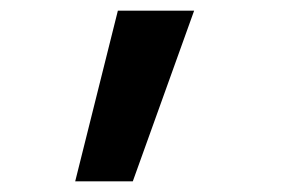

<svg xmlns="http://www.w3.org/2000/svg" viewBox="-20 -170 540 360"><path d="M121 170 201 -150H344L229 170Z"/></svg>

Font: M PLUS Code Latin SemiBold
Style: Regular
Weight: 600
Designer: Coji Morishita
Foundry: UNDERFOREST DESIGN
Version: Version 1.002; ttfautohint (v1.8.3)